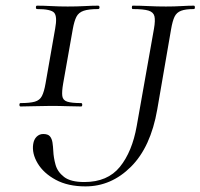

<svg xmlns="http://www.w3.org/2000/svg" viewBox="-20 -645 708 678"><path d="M281.8 13.2Q220 13.2 177 -10Q134 -33.2 113.1 -68.1Q92.2 -103 97.2 -136Q99.6 -152.6 109.3 -162.2Q119 -171.8 132.6 -171.8Q149.4 -171.8 156.3 -163.6Q163.2 -155.4 165.3 -141.8Q167.4 -128.2 168.2 -111.2Q169.2 -88.6 176.1 -63.4Q183 -38.2 206.2 -20.2Q229.4 -2.2 277.8 -2.2Q360 -2.2 403.4 -55.8Q446.8 -109.4 462.8 -200L523.8 -544Q528.8 -573 525.4 -587.5Q522 -602 504.6 -607.5Q487.2 -613 448.8 -613Q445.6 -613 445.6 -619Q445.6 -625 448.8 -625Q475.2 -625 504.7 -623.5Q534.2 -622 566 -622Q595.6 -622 620.3 -623.5Q645 -625 664.4 -625Q668.2 -625 668.2 -619Q668.2 -613 664.4 -613Q635.4 -613 619.5 -607Q603.6 -601 596.4 -586Q589.2 -571 584.2 -542L535.2 -258Q512.2 -125.8 442.6 -56.3Q373 13.2 281.8 13.2ZM52.6 -269Q48.6 -269 48.6 -275Q48.6 -281 52.6 -281Q85.6 -281 103 -286Q120.4 -291 128.1 -306Q135.8 -321 140.8 -350L174.8 -544Q182.8 -587 171.3 -600Q159.8 -613 110.8 -613Q106.8 -613 106.8 -619Q106.8 -625 110.8 -625Q134.2 -625 161.7 -623.5Q189.2 -622 219 -622Q251.6 -622 278.7 -623.5Q305.8 -625 326.4 -625Q331.4 -625 331.4 -619Q331.4 -613 326.4 -613Q293.4 -613 275.6 -607Q257.8 -601 250 -586Q242.2 -571 237 -542L203 -350Q198 -321 200 -306Q202 -291 217.5 -286Q233 -281 266.4 -281Q270.4 -281 270.4 -275Q270.4 -269 266.4 -269Q244.8 -269 218.2 -270Q191.6 -271 159 -271Q129.4 -271 101.8 -270Q74.2 -269 52.6 -269Z"/></svg>

Font: Cormorant Infant Light
Style: Italic
Weight: 300
Italic angle: -10°
Designer: Christian Thalmann (Catharsis Fonts)
Foundry: Catharsis Fonts
Version: Version 4.001